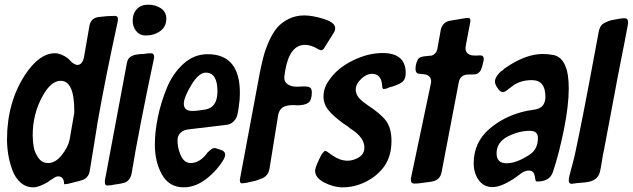

<svg xmlns="http://www.w3.org/2000/svg" viewBox="-20 -794 2709 822"><path d="M254 -8V-13Q251 -39 229 -39Q224 -39 218 -36Q214 -35 208 -30Q195 -23 184 -14Q146 8 122 8Q91 8 68 -12.5Q45 -33 33 -65.5Q21 -98 15.5 -131.5Q10 -165 10 -197Q10 -353 86 -472Q148 -566 215 -566Q241 -566 271 -544L289 -526Q303 -516 311 -516Q331 -516 339 -546L363 -684Q369 -716 401 -721Q439 -726 472 -726Q485 -726 485 -712Q485 -711 484.5 -707.5Q484 -704 484 -702Q431 -459 399 -277Q395 -253 383 -177.5Q371 -102 364 -61Q360 -37 338 -25Q329 -21 287 -11L271 -7Q257 -5 256 -5Q254 -7 254 -8ZM186 -96Q217 -96 244 -129.5Q271 -163 278 -196Q281 -216 288 -253.5Q295 -291 298 -311V-320Q298 -448 240 -448Q198 -448 162 -382Q120 -306 120 -215Q120 -188 124.5 -164Q129 -140 144.5 -118Q160 -96 186 -96Z M603 -642Q579 -642 563.5 -660.5Q548 -679 548 -706Q548 -736 566 -755Q584 -774 613 -774Q646 -774 669 -758.5Q692 -743 692 -714Q692 -680 666 -661Q640 -642 603 -642ZM439 0Q429 0 429 -13V-21L523 -523Q527 -548 547 -555Q556 -560 569 -561Q573 -562 582 -562.5Q591 -563 595 -563Q610 -566 627 -566Q640 -566 640 -550L639 -545V-543Q576 -247 543 -49Q538 -25 519 -14Q499 -7 471 -4Q456 0 439 0Z M767 8Q704 8 673.5 -46.5Q643 -101 643 -175Q643 -230 656 -293Q669 -356 694.5 -418Q720 -480 765.5 -521Q811 -562 869 -562Q1007 -562 1007 -396Q1007 -368 1003 -343Q1000 -317 996 -301.5Q992 -286 979.5 -273.5Q967 -261 946 -259L786 -240Q767 -238 753.5 -226Q740 -214 740 -194Q740 -162 751 -136Q765 -96 797 -96Q837 -96 871 -144H872L878 -150Q879 -150 879 -151H880Q890 -160 898 -160Q903 -160 905 -159L914 -156Q916 -156 920 -154Q928 -152 933 -149Q944 -143 944 -131Q944 -126 939 -114Q910 -64 863 -28Q816 8 767 8ZM767 -350Q767 -319 803 -319Q813 -319 831 -321L859 -325Q911 -334 911 -403Q911 -483 861 -483Q831 -483 799 -430Q767 -377 767 -350Z M1016 -9Q1007 -9 1007 -22Q1007 -29 1008 -31L1093 -486Q1101 -525 1109 -555Q1117 -585 1132.5 -619.5Q1148 -654 1167 -676Q1186 -698 1216 -713Q1246 -728 1283 -728Q1317 -728 1366 -713Q1415 -698 1415 -673Q1415 -663 1409 -654L1369 -590Q1363 -579 1355 -579Q1352 -579 1345 -582Q1312 -602 1286 -602Q1220 -602 1201 -492Q1201 -488 1199 -478Q1197 -464 1197 -462Q1197 -443 1212 -433Q1227 -423 1247 -423H1259Q1263 -423 1270.5 -423.5Q1278 -424 1281 -424Q1300 -424 1307.5 -419Q1315 -414 1315 -398Q1315 -365 1300 -354Q1285 -343 1250 -343Q1246 -344 1238 -344H1226Q1207 -342 1203 -340Q1177 -332 1171 -302L1134 -73Q1130 -45 1106 -32Q1089 -25 1080 -22Q1075 -20 1065 -18Q1055 -16 1050 -15L1042 -13Q1041 -13 1040 -12H1035Q1035 -11 1033 -11Q1017 -9 1016 -9Z M1373 -148Q1374 -147 1376 -147L1383 -143Q1392 -137 1404 -128Q1436 -106 1468 -106Q1493 -106 1516.5 -120.5Q1540 -135 1540 -162Q1540 -206 1481 -243Q1467 -255 1449 -266Q1408 -296 1386.5 -322Q1365 -348 1365 -381Q1365 -419 1390 -452Q1425 -503 1490.5 -535Q1556 -567 1618 -567Q1717 -567 1717 -481Q1717 -453 1699.5 -441Q1682 -429 1644 -419Q1634 -413 1620 -413L1619 -414V-416L1617 -418V-423Q1617 -425 1616 -426V-429L1615 -435V-438Q1608 -478 1573 -478Q1549 -478 1526 -456Q1503 -434 1503 -410Q1503 -384 1530 -362Q1534 -358 1543.5 -351.5Q1553 -345 1555 -343Q1609 -308 1632.5 -277Q1656 -246 1656 -190Q1656 -127 1626 -83Q1596 -41 1547.5 -16.5Q1499 8 1447 8Q1408 8 1368.5 -12.5Q1329 -33 1329 -63Q1329 -75 1346 -111.5Q1363 -148 1373 -148Z M1754 -8Q1739 -8 1739 -24Q1739 -32 1740 -34L1825 -438V-440L1826 -444Q1826 -477 1784 -477Q1774 -478 1770 -479Q1766 -480 1762.5 -484.5Q1759 -489 1759 -498Q1759 -519 1767 -535Q1771 -547 1784 -550L1795 -553Q1804 -553 1807 -554Q1820 -555 1827 -556Q1834 -557 1842.5 -565Q1851 -573 1853 -588L1867 -666Q1875 -699 1905 -705L1947 -712Q1949 -713 1952 -713L1971 -716Q1974 -716 1976 -717H1985Q1994 -717 1994 -705Q1994 -699 1993 -698L1975 -603V-601L1974 -598V-596Q1973 -594 1973 -588Q1973 -563 2000 -557Q2007 -556 2019 -556Q2023 -556 2028 -556.5Q2033 -557 2035 -557Q2051 -557 2051 -542Q2051 -534 2048 -525Q2046 -514 2043 -506Q2039 -491 2031 -484Q2023 -477 2014.5 -476Q2006 -475 1986 -475Q1950 -475 1944 -441L1871 -59Q1865 -21 1825 -16Q1774 -8 1754 -8Z M2089 7Q2051 7 2029.5 -23Q2008 -53 2008 -95Q2008 -184 2075 -242Q2142 -300 2238 -320Q2248 -322 2252 -322L2275 -326Q2315 -335 2315 -380Q2315 -451 2257 -451Q2206 -451 2172 -424Q2158 -414 2148 -406Q2141 -400 2132 -400Q2121 -400 2111 -416Q2099 -432 2099 -445Q2099 -456 2108 -469.5Q2117 -483 2127 -490L2132 -493L2139 -500Q2228 -563 2305 -563Q2324 -563 2352 -558Q2415 -542 2415 -416Q2415 -343 2394.5 -240.5Q2374 -138 2347 -57Q2333 -17 2281 -17Q2277 -17 2275.5 -18Q2274 -19 2273 -21.5Q2272 -24 2272 -25V-27L2271 -31V-33Q2270 -34 2270 -36V-39Q2270 -41 2269 -42Q2267 -50 2265 -53Q2259 -64 2243 -64Q2236 -64 2227 -60.5Q2218 -57 2212.5 -53Q2207 -49 2195 -40Q2183 -31 2177 -27Q2123 7 2089 7ZM2106 -137Q2106 -95 2149 -95Q2191 -95 2246 -131Q2283 -154 2283 -203Q2283 -234 2249 -234Q2201 -234 2153.5 -209.5Q2106 -185 2106 -137Z M2426 -73Q2429 -82 2441 -131Q2476 -294 2527 -571Q2530 -586 2534 -609L2536 -619Q2540 -642 2543 -657Q2548 -681 2559 -690Q2570 -699 2595 -707Q2638 -716 2654 -716Q2669 -716 2669 -698Q2669 -690 2668 -688Q2660 -643 2625 -467Q2615 -414 2595.5 -309.5Q2576 -205 2566 -153Q2562 -138 2557.5 -107.5Q2553 -77 2549 -61Q2541 -18 2484 -13Q2460 -11 2449 -10L2428 -7Q2415 -7 2415 -21Q2415 -35 2426 -73Z"/></svg>

Font: Bangerz Fix
Style: Regular
Weight: 400
Designer: vernon adams
Foundry: Vernon Adams
Version: Version 2.10;December 28, 2023;FontCreator 13.0.0.2683 64-bi